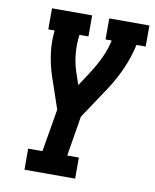

<svg xmlns="http://www.w3.org/2000/svg" viewBox="-83 -798 694 862"><g transform="rotate(10 264.0 -367.5)"><path d="M88 0V-96H153L186 -291L137 -435Q121 -483 114 -534.5Q107 -586 113 -639H84V-735H267V-639H226Q220 -594 224.5 -550Q229 -506 243 -466L260 -416L300 -477Q325 -515 344.5 -556Q364 -597 373 -639H345V-735H528V-639H486Q474 -583 450 -528.5Q426 -474 393 -424L296 -278L266 -96H319V0Z"/></g></svg>

Font: Iosevka Curly Slab Oblique
Style: Bold
Weight: 700
Italic angle: -9°
Monospace: yes
Designer: Belleve Invis
Foundry: Belleve Invis
Version: Version 11.1.0; ttfautohint (v1.8.3)